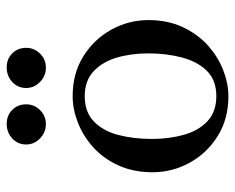

<svg xmlns="http://www.w3.org/2000/svg" viewBox="-86 -622 719 588"><g transform="rotate(-90 274.0 -327.5)"><path d="M274 12Q204 12 151.5 -21Q99 -54 70 -107Q41 -160 41 -220Q41 -279 62 -325Q83 -371 117.5 -402Q152 -433 193 -449Q234 -465 274 -465Q344 -465 396.5 -432Q449 -399 478 -346Q507 -293 507 -233Q507 -174 485.5 -128Q464 -82 429.5 -51Q395 -20 354 -4Q313 12 274 12ZM274 -25Q323 -25 351.5 -54Q380 -83 392.5 -130.5Q405 -178 405 -233Q405 -286 392 -330Q379 -374 350 -401Q321 -428 274 -428Q225 -428 196 -399.5Q167 -371 155 -324.5Q143 -278 143 -222Q143 -170 155.5 -125Q168 -80 197 -52.5Q226 -25 274 -25ZM361 -547Q336 -547 317.5 -565Q299 -583 299 -607Q299 -633 317.5 -650Q336 -667 362 -667Q388 -667 405 -650Q422 -633 422 -607Q422 -583 404.5 -565Q387 -547 361 -547ZM188 -547Q163 -547 144.5 -565Q126 -583 126 -607Q126 -633 144.5 -650Q163 -667 189 -667Q215 -667 232 -650Q249 -633 249 -607Q249 -583 231.5 -565Q214 -547 188 -547Z"/></g></svg>

Font: Alice
Style: Regular
Weight: 400
Designer: Ksenia Yerulevich
Foundry: Cyreal (http://www.cyreal.org/)
Version: Version 2.003; ttfautohint (v1.8.3)